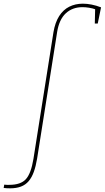

<svg xmlns="http://www.w3.org/2000/svg" viewBox="-114 -788 570 1045"><path d="M-94 235 -91 217Q-83 218 -76.5 218Q-70 218 -63 218Q-1 218 27 187Q55 156 68 77L177 -613Q186 -666 208 -700.5Q230 -735 263 -751.5Q296 -768 337 -768Q360 -768 385 -763Q410 -758 436 -748L418 -660H402L404 -745L409 -736Q390 -743 370.5 -746Q351 -749 335 -749Q280 -749 244 -715.5Q208 -682 197 -614L88 75Q81 117 70 147.5Q59 178 42 198Q25 218 0 227.5Q-25 237 -59 237Q-69 237 -77 236.5Q-85 236 -94 235Z"/></svg>

Font: Bitter Thin
Style: Italic
Weight: 100
Italic angle: -9°
Designer: Sol Matas, and Bitter project Authors
Foundry: Sol Matas
Version: Version 2.002